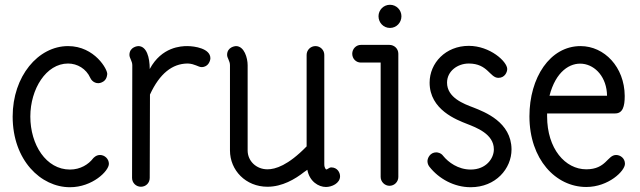

<svg xmlns="http://www.w3.org/2000/svg" viewBox="-20 -774 2679 804"><path d="M436 -88C436 -109 418 -125 399 -125C382 -125 372 -113 370 -111C351 -86 317 -64 273 -64C173 -64 107 -168 107 -286C107 -401 173 -508 265 -508C304 -508 341 -486 358 -448C366 -430 387 -420 406 -429C428 -438 428 -459 429 -463C432 -481 377 -581 265 -581C140 -581 33 -455 33 -286C33 -103 151 10 273 10C367 10 436 -58 436 -88Z M607 -485C607 -534 594 -581 559 -581C557 -581 522 -578 522 -544C522 -531 534 -518 534 -501L533 -29C533 -8 550 8 570 8C591 8 607 -8 607 -29L608 -378C649 -467 702 -507 764 -508H767C795 -507 811 -493 824 -493C854 -493 861 -522 861 -530C861 -571 795 -581 764 -581C739 -581 657 -578 607 -485Z M1100 -65C1053 -65 1017 -100 1017 -144V-501C1017 -531 1003 -581 968 -581C966 -581 931 -578 931 -544C931 -531 943 -519 943 -501V-144C943 -61 1009 8 1100 8C1162 8 1216 -24 1254 -54L1267 -63C1276 -14 1314 9 1345 9C1369 9 1404 -6 1404 -36C1404 -51 1393 -73 1367 -73C1357 -73 1350 -62 1345 -65C1345 -66 1338 -69 1338 -87V-88V-544C1338 -565 1321 -581 1301 -581C1281 -581 1264 -565 1264 -544V-161C1186 -81 1133 -65 1100 -65Z M1661 -706C1661 -732 1640 -754 1613 -754C1586 -754 1565 -732 1565 -706C1565 -679 1586 -657 1613 -657C1640 -657 1661 -679 1661 -706ZM1648 -549C1648 -571 1630 -586 1611 -586H1491C1471 -586 1455 -569 1455 -549C1455 -528 1471 -512 1491 -512H1574V-33C1574 -13 1591 4 1611 4C1632 4 1648 -13 1648 -33Z M2104 -485C2104 -516 2032 -582 1943 -582C1846 -582 1779 -510 1779 -428C1779 -314 1893 -272 1936 -255C1974 -240 2048 -213 2048 -149V-148C2048 -111 2016 -64 1951 -64C1898 -64 1857 -95 1836 -121C1826 -135 1810 -136 1807 -136C1781 -136 1770 -112 1770 -99C1770 -88 1775 -80 1778 -76C1818 -25 1882 10 1951 10C2056 10 2122 -68 2122 -148V-149C2121 -263 2010 -305 1962 -324C1922 -339 1852 -365 1852 -428C1852 -476 1896 -508 1943 -508C2023 -508 2031 -448 2067 -448C2094 -448 2104 -472 2104 -485Z M2522 -373H2281C2333 -576 2520 -527 2522 -373ZM2597 -88C2597 -112 2577 -125 2560 -125C2523 -125 2519 -65 2435 -65C2347 -65 2271 -151 2271 -287C2271 -291 2271 -295 2271 -299H2556C2588 -299 2596 -329 2596 -371V-373C2595 -493 2511 -581 2411 -581C2283 -581 2197 -449 2197 -287C2197 -107 2307 9 2435 9C2528 9 2597 -58 2597 -88Z"/></svg>

Font: LS
Style: Regular
Weight: 400
Designer: BSozoo
Foundry: BSozoo
Version: Version 001.000